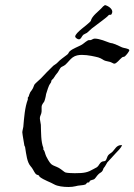

<svg xmlns="http://www.w3.org/2000/svg" viewBox="-20 -726 536 766"><path d="M496 -526C494 -533 473 -534 467 -537C420 -560 428 -551 416 -556C405 -560 377 -572 358 -572C351 -572 345 -566 341 -566C340 -566 337 -566 336 -566C329 -567 314 -552 307 -548C291 -539 270 -532 259 -522C254 -519 254 -512 248 -508C234 -497 221 -489 208 -475C203 -470 198 -468 193 -464C174 -446 159 -430 143 -413C134 -404 122 -395 117 -388C115 -385 113 -375 109 -370C106 -364 100 -359 99 -354C95 -347 96 -340 91 -337C91 -336 91 -336 91 -335C91 -333 91 -331 91 -330V-329C79 -298 76 -255 73 -220C72 -213 69 -204 69 -198C70 -185 76 -156 77 -147C77 -144 80 -141 80 -140C85 -108 88 -79 102 -63C110 -55 116 -40 121 -34C125 -28 130 -29 135 -26C136 -26 137 -21 139 -20C156 -7 182 1 197 10C210 17 232 20 253 20C264 20 273 19 281 17C293 13 311 14 321 10C324 8 327 2 330 2C332 2 333 2 334 2C337 2 337 -3 339 -5C347 -9 354 -9 357 -12C364 -19 365 -23 372 -30C376 -35 384 -38 387 -42C391 -46 392 -54 394 -56C400 -62 405 -74 408 -78L441 -114C451 -125 462 -134 467 -147H463C445 -147 438 -130 430 -122C425 -116 417 -113 412 -107C407 -101 406 -90 401 -85C398 -82 390 -83 387 -81C377 -76 374 -64 368 -60C365 -57 358 -55 354 -52C330 -38 317 -35 278 -35C263 -35 248 -36 241 -38C237 -39 227 -49 215 -56C204 -62 192 -65 186 -70C175 -79 167 -98 164 -103C159 -114 159 -124 153 -129C153 -129 153 -130 153 -130C153 -132 153 -134 153 -135V-136C143 -161 144 -197 143 -228C142 -237 139 -248 139 -255C139 -264 146 -271 146 -282C146 -289 146 -295 146 -299C146 -310 155 -317 157 -322C161 -333 164 -349 164 -351C176 -390 177 -387 182 -395C185 -398 184 -403 186 -406C188 -409 191 -410 193 -413C200 -425 204 -429 211 -438C215 -444 219 -453 223 -457C226 -460 234 -462 241 -468C252 -478 260 -490 270 -497C281 -505 294 -507 307 -507C332 -507 360 -500 372 -497C385 -493 393 -486 394 -486C401 -482 409 -482 419 -479C428 -476 432 -472 436 -472C445 -472 456 -488 467 -497C469 -499 475 -499 478 -501C484 -506 496 -521 496 -526ZM424 -668C427 -672 428 -676 428 -679C428 -694 406 -705 397 -706V-704C397 -703 392 -702 391 -700C374 -680 347 -664 342 -642C330 -627 280 -596 280 -580C280 -576 289 -569 295 -569C304 -570 305 -580 312 -587C316 -590 322 -592 327 -595C334 -601 342 -609 347 -613C375 -635 405 -655 414 -666C416 -668 422 -666 424 -668Z"/></svg>

Font: Jim Nightshade
Style: Regular
Weight: 400
Designer: Astigmatic (AOETI)
Foundry: Astigmatic (AOETI)
Version: Version 1.000